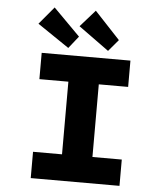

<svg xmlns="http://www.w3.org/2000/svg" viewBox="-62 -1015 920 1069"><g transform="rotate(5 398.0 -480.0)"><path d="M150 0V-147H312V-553H150V-700H646V-553H482V-147H646V0ZM517 -743 347 -866 430 -960 572 -808ZM295 -740 118 -860 200 -958 349 -808Z"/></g></svg>

Font: Lexend Mega
Style: Bold
Weight: 700
Version: Version 1.007